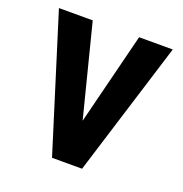

<svg xmlns="http://www.w3.org/2000/svg" viewBox="-102 -619 676 709"><g transform="rotate(20 236.5 -264.0)"><path d="M219.2 -99.1 326.7 -528.3H459L294.9 0H213.9ZM144.5 -528.3 253.9 -97.7 257.8 0H176.8L11.7 -528.3Z"/></g></svg>

Font: Roboto SemiCondensed SemiBold
Style: Regular
Weight: 600
Width: 4
Designer: Christian Robertson
Foundry: Google
Version: Version 3.009; 2024